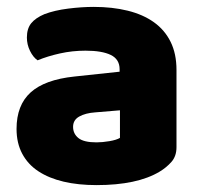

<svg xmlns="http://www.w3.org/2000/svg" viewBox="-20 -521 584 557"><path d="M260 -108Q277 -108 297.5 -111.5Q318 -115 328 -121V-201L256 -195Q228 -193 210 -183Q192 -173 192 -153Q192 -133 207.5 -120.5Q223 -108 260 -108ZM252 -501Q306 -501 350.5 -490Q395 -479 426.5 -456.5Q458 -434 475 -399.5Q492 -365 492 -318V-94Q492 -68 477.5 -51.5Q463 -35 443 -23Q378 16 260 16Q207 16 164.5 6Q122 -4 91.5 -24Q61 -44 44.5 -75Q28 -106 28 -147Q28 -216 69 -253Q110 -290 196 -299L327 -313V-320Q327 -349 301.5 -361.5Q276 -374 228 -374Q190 -374 154 -366Q118 -358 89 -346Q76 -355 67 -373.5Q58 -392 58 -412Q58 -438 70.5 -453.5Q83 -469 109 -480Q138 -491 177.5 -496Q217 -501 252 -501Z"/></svg>

Font: Baloo Thambi
Style: Regular
Weight: 400
Designer: Aadarsh Rajan and Ek Type
Foundry: Ek Type
Version: Version 1.100;PS 1.000;hotconv 1.0.88;makeotf.lib2.5.647800;